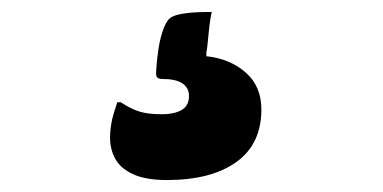

<svg xmlns="http://www.w3.org/2000/svg" viewBox="-20 -54 640 321"><path d="M334 -34Q333 -30 331.5 -20.5Q330 -11 329 0Q328 11 327 20Q326 29 325 34V40Q364 44 390.5 67Q417 90 417 129Q417 187 375 217Q333 247 259 247Q224 247 203 237.5Q182 228 173 212Q164 196 164 176Q164 166 165.5 156Q167 146 170 136Q173 126 176 117H182Q197 127 211.5 132Q226 137 251 137Q271 137 283.5 130Q296 123 296 106Q296 93 285 85.5Q274 78 251 78Q246 78 243.5 76Q241 74 241 69Q241 64 242 52.5Q243 41 245 27.5Q247 14 251 1Q255 -12 260 -19Q263 -24 270 -27Q277 -30 291.5 -32Q306 -34 334 -34Z"/></svg>

Font: Recursive Casual ExtraBold
Style: Regular
Weight: 800
Version: Version 1.047